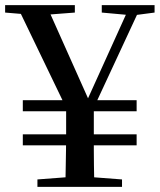

<svg xmlns="http://www.w3.org/2000/svg" viewBox="-25 -729 623 749"><path d="M322 -268 253 -267 40 -709H156L328 -324H309L315 -338L483 -709H527ZM114 -670 -5 -680V-709H267V-680L137 -670ZM266 -40H307L451 -29V0H121V-29ZM233 -200V-325H341V-200Q341 -170 341 -143.5Q341 -117 341.5 -83.5Q342 -50 343 0H230Q231 -50 231.5 -83.5Q232 -117 232.5 -143.5Q233 -170 233 -200ZM482 -670 372 -680V-709H578V-680L502 -670ZM64 -162V-205H508V-162ZM64 -295V-338H508V-295Z"/></svg>

Font: Noto Serif JP ExtraLight SemiBold
Style: Regular
Weight: 600
Version: Version 2.003-H1;hotconv 1.1.1;makeotfexe 2.6.0